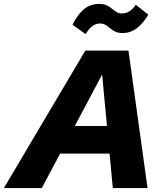

<svg xmlns="http://www.w3.org/2000/svg" viewBox="-75 -962 832 982"><path d="M-55.2 0 361.3 -703.1H582L679.7 0H502L485.4 -176.3H232.4L138.7 0ZM447.3 -581.1 307.6 -317.4H472.2ZM551.8 -793Q529.3 -793 514.4 -800.3Q499.5 -807.6 488.3 -817.4Q477.1 -827.1 465.1 -834.5Q453.1 -841.8 436 -841.8Q416.5 -841.8 398.4 -829.1Q380.4 -816.4 362.8 -787.6L295.9 -835.4Q320.8 -886.2 353.5 -914.1Q386.2 -941.9 432.1 -941.9Q456.5 -941.9 471.9 -934.3Q487.3 -926.8 498.3 -917.2Q509.3 -907.7 520.8 -900.4Q532.2 -893.1 549.8 -893.1Q567.9 -893.1 585 -903.1Q602.1 -913.1 619.6 -937.5L683.6 -887.2Q659.7 -845.7 626.7 -819.3Q593.8 -793 551.8 -793Z"/></svg>

Font: Schibsted Grotesk ExtraBold
Style: Italic
Weight: 800
Italic angle: -12°
Designer: Bakken & Baeck AS, Henrik Kongsvoll
Foundry: Schibsted ASA
Version: Version 1.100; ttfautohint (v1.8.4.7-5d5b);gftools[0.9.25]